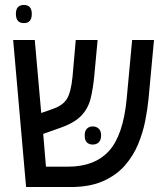

<svg xmlns="http://www.w3.org/2000/svg" viewBox="-20 -753 664 773"><path d="M85 0 33 -592H120L146 -298L194 -315Q234 -329 250 -356Q266 -383 272 -444L285 -592H373L360 -452Q355 -398 345 -357Q335 -316 306.5 -286.5Q278 -257 219 -237L154 -214L165 -82H254Q361 -82 418.5 -145Q476 -208 490 -355L512 -592H600L578 -355Q574 -315 565 -268Q556 -221 536.5 -173.5Q517 -126 483 -87Q449 -48 395.5 -24Q342 0 264 0ZM321 -208Q321 -226 330 -235Q339 -244 353 -244Q368 -244 377.5 -235Q387 -226 387 -208Q387 -189 377.5 -180Q368 -171 353 -171Q339 -171 330 -179.5Q321 -188 321 -208ZM76 -660Q44 -660 44 -697Q44 -733 76 -733Q108 -733 108 -697Q108 -660 76 -660Z"/></svg>

Font: Noto Sans Hebrew SemiCondensed
Style: Regular
Weight: 400
Width: 4
Designer: Monotype Design Team
Foundry: Monotype Imaging Inc.
Version: Version 2.004; ttfautohint (v1.8.4.7-5d5b)